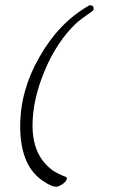

<svg xmlns="http://www.w3.org/2000/svg" viewBox="-20 -648 432 732"><path d="M194 64Q177 64 149 45Q57 -11 57 -167Q57 -303 130 -430Q204 -561 318 -626Q320 -628 324 -628Q337 -628 337 -615Q337 -608 330 -604Q288 -575 269 -558Q197 -489 151 -380Q104 -268 104 -170Q104 -50 186 5Q193 9 203.5 14.5Q214 20 230 26Q235 28 235 32Q235 41 220 53Q203 64 194 64Z"/></svg>

Font: Festive
Style: Regular
Weight: 400
Designer: Robert E. Leuschke
Foundry: Robert E. Leuschke
Version: Version 1.101; ttfautohint (v1.8.3)